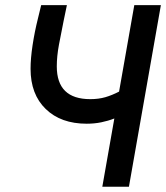

<svg xmlns="http://www.w3.org/2000/svg" viewBox="-20 -713 634 733"><path d="M311 -240.7Q212.4 -240.7 154.5 -296.9Q96.7 -353 96.7 -450.2Q96.7 -490.2 104.5 -541.3Q112.3 -592.3 124.5 -641.1L137.2 -693.4H235.4L223.1 -634.3Q213.4 -586.9 205.1 -542.5Q196.8 -498 196.8 -459.5Q196.8 -334.5 324.7 -334.5Q356.4 -334.5 382.3 -342Q408.2 -349.6 434.6 -363.3L492.7 -693.4H594.2L472.2 0H370.6L416.5 -260.7Q393.1 -251.5 366.7 -246.1Q340.3 -240.7 311 -240.7Z"/></svg>

Font: CaskaydiaCove NFP
Style: Italic
Weight: 400
Italic angle: -10°
Designer: Aaron Bell
Foundry: Saja Typeworks
Version: Version 2111.001; VTT 6.35;Nerd Fonts 3.1.1